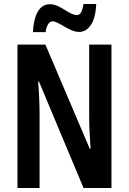

<svg xmlns="http://www.w3.org/2000/svg" viewBox="-20 -936 642 956"><path d="M144 -776H207C212 -812 226 -830 241 -830C273 -830 324 -777 374 -777C421 -777 456 -825 459 -916H396C390 -882 382 -861 363 -861C323 -861 281 -915 229 -915C164 -915 147 -838 144 -776ZM535 0V-714H424V-350C424 -310 427 -259 431 -195H427L206 -714H67V0H177V-371C177 -412 175 -465 170 -530H174L396 0Z"/></svg>

Font: Noto Sans Armenian ExtraCondensed SemiBold
Style: Regular
Weight: 600
Width: 2
Designer: Monotype Design Team
Foundry: Monotype Imaging Inc.
Version: Version 2.008